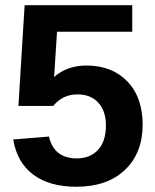

<svg xmlns="http://www.w3.org/2000/svg" viewBox="-20 -708 596 738"><path d="M528.3 -229Q528.3 -119.6 460.2 -54.9Q392.1 9.8 273.4 9.8Q169.9 9.8 107.7 -36.9Q45.4 -83.5 30.8 -171.9L168 -183.1Q178.7 -139.2 206.1 -119.1Q233.4 -99.1 274.9 -99.1Q326.2 -99.1 356.7 -131.8Q387.2 -164.6 387.2 -226.1Q387.2 -280.3 358.4 -312.7Q329.6 -345.2 277.8 -345.2Q220.7 -345.2 184.6 -300.8H50.8L74.7 -688H488.3V-585.9H199.2L188 -412.1Q237.8 -456.1 312.5 -456.1Q410.6 -456.1 469.5 -395Q528.3 -334 528.3 -229Z"/></svg>

Font: TypoPRO Liberation Sans
Style: Bold
Weight: 700
Designer: Steve Matteson
Foundry: Ascender Corporation
Version: Version 2.00.1